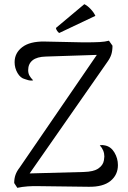

<svg xmlns="http://www.w3.org/2000/svg" viewBox="-20 -894 613 920"><path d="M545 -103Q545 -56 509.5 -27Q474 2 405 1L171 -2Q109 -4 63 6L48 -17Q48 -38 54 -55.5Q60 -73 74 -91L444 -631L200 -623Q157 -622 136 -605Q115 -588 115 -558Q115 -543 121 -532Q127 -521 139 -509L130 -508Q117 -508 99 -515Q78 -520 64 -544Q50 -568 50 -596Q50 -640 86.5 -668Q123 -696 193 -695L380 -691Q431 -691 457.5 -692.5Q484 -694 502 -699L519 -675Q519 -651 513.5 -633.5Q508 -616 495 -598L122 -63L382 -70Q428 -71 451 -86.5Q474 -102 478 -126Q480 -138 480 -144Q480 -174 458 -198L471 -199Q474 -199 484 -197Q512 -191 528.5 -163Q545 -135 545 -103ZM264 -736Q259 -738 253.5 -746.5Q248 -755 248 -760L384 -874Q399 -867 414.5 -850.5Q430 -834 437 -818Z"/></svg>

Font: Arima Madurai
Style: Regular
Weight: 400
Designer: Joana Correia and Natanael Gama
Foundry: NDISCOVER
Version: Version 1.019